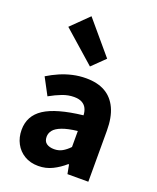

<svg xmlns="http://www.w3.org/2000/svg" viewBox="-170 -1037 939 1150"><g transform="rotate(20 299.0 -462.0)"><path d="M216 14Q165 14 127.5 -8.5Q90 -31 69.5 -69.5Q49 -108 49 -156Q49 -246 125 -295.5Q201 -345 368 -364Q367 -389 357.5 -408Q348 -427 328.5 -437.5Q309 -448 278 -448Q241 -448 204 -434Q167 -420 126 -397L69 -504Q105 -526 143 -542.5Q181 -559 222.5 -568.5Q264 -578 308 -578Q381 -578 430 -550Q479 -522 505 -466Q531 -410 531 -325V0H398L387 -58H382Q347 -27 305.5 -6.5Q264 14 216 14ZM271 -113Q300 -113 323 -126Q346 -139 368 -162V-264Q307 -257 270.5 -243Q234 -229 219 -210Q204 -191 204 -168Q204 -139 222.5 -126Q241 -113 271 -113ZM304 -652 101 -831 210 -938 385 -731Z"/></g></svg>

Font: Noto Sans HK Thin ExtraBold
Style: Regular
Weight: 800
Version: Version 2.004-H2;hotconv 1.0.118;makeotfexe 2.5.65603